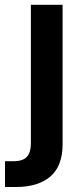

<svg xmlns="http://www.w3.org/2000/svg" viewBox="-59 -565 339 778"><path d="M66.1 -545.5H194.6V19.5Q194.6 108 144.9 150.4Q95.2 192.8 5 192.8H-38.7V88.1H-2.8Q34.1 88.1 50.1 70.1Q66.1 52.2 66.1 17.8Z"/></svg>

Font: Inter Zeller Semi Bold
Style: Regular
Weight: 600
Designer: Rasmus Andersson; Joe Bland
Foundry: zeller
Version: Version 3.015;git-dec3a8cb1